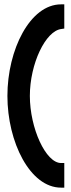

<svg xmlns="http://www.w3.org/2000/svg" viewBox="-20 -715 328 881"><path d="M14 -275C14 -63 118 146 260 146H275V33H260C190 33 117 -127 117 -275C117 -422 189 -574 262 -582L275 -584V-695H260C118 -695 14 -487 14 -275Z"/></svg>

Font: Charger Sport
Style: Blk
Weight: 900
Designer: Jasper
Foundry: Cannot Into Space Fonts
Version: Version 1.1